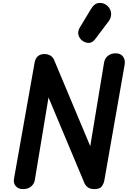

<svg xmlns="http://www.w3.org/2000/svg" viewBox="-20 -1300 878 1320"><path d="M137 0Q106.5 0 88.8 -20Q71 -40 76 -70L218 -870Q223.5 -899.5 240.8 -914Q258 -928.5 285 -928.5Q307 -928.5 325 -918.8Q343 -909 352.5 -886.5L600.5 -295L695.5 -870Q701 -900.5 723 -917Q745 -933.5 775 -933.5Q810 -933.5 826.5 -910.2Q843 -887 836.5 -853L697 -58Q692.5 -35.5 679 -17.8Q665.5 0 629.5 0Q602 0 586 -10.5Q570 -21 561 -40L313.5 -630L219 -60Q214.5 -36 194 -18Q173.5 0 137 0ZM551.5 -1016.5Q528.5 -1030.5 520.2 -1056.8Q512 -1083 528.5 -1110.5L605.5 -1238Q629.5 -1278 662.2 -1279.8Q695 -1281.5 718 -1260Q741.5 -1239 743.8 -1209Q746 -1179 727.5 -1154.5L635 -1032Q616.5 -1007.5 594.8 -1005.5Q573 -1003.5 551.5 -1016.5Z"/></svg>

Font: Edu VIC WA NT Hand Pre
Style: Regular
Weight: 400
Designer: Tina and Corey Anderson, Eben Sorkin, Mirko Velimirovic
Foundry: Google for Education
Version: Version 1.000